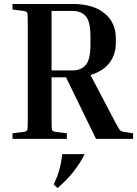

<svg xmlns="http://www.w3.org/2000/svg" viewBox="-20 -700 691 968"><path d="M43 -652V-680H345Q450 -680 507 -633Q564 -586 564 -507V-484Q564 -424 531 -382Q498 -340 436 -322L561 -84Q573 -62 579 -52Q585 -42 590.5 -39.5Q596 -37 606 -35L651 -28V0H464L313 -310H240V-84Q240 -50 243 -43.5Q246 -37 262 -35L317 -28V0H43V-28L98 -35Q114 -37 117 -43.5Q120 -50 120 -84V-596Q120 -630 117 -636.5Q114 -643 98 -645ZM345 -645H240V-345H345Q389 -345 412.5 -372.5Q436 -400 436 -474V-517Q436 -591 412.5 -618Q389 -645 345 -645ZM270 248 251 230Q267 197 277.5 161.5Q288 126 294 77H407Q384 123 350.5 165.5Q317 208 270 248Z"/></svg>

Font: Inria Serif
Style: Bold
Weight: 700
Designer: Black Foundry Team
Foundry: Black Foundry
Version: Version 1.000; ttfautohint (v1.8.3)